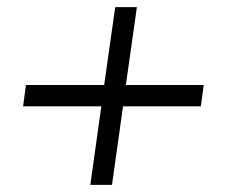

<svg xmlns="http://www.w3.org/2000/svg" viewBox="-20 -520 642 540"><path d="M234 0H295L326 -221H545L553 -281H334L365 -500H304L273 -281H53L45 -221H265Z"/></svg>

Font: Mluvka Light
Style: Italic
Weight: 300
Italic angle: -8°
Designer: Modified by Jiří Krblich, Original typeface by Gumpita Rahayu
Foundry: Gumpita Rahayu & Jiří Krblich
Version: Version 2.000;Glyphs 3.1.1 (3134)